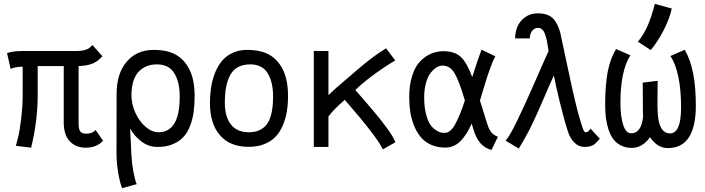

<svg xmlns="http://www.w3.org/2000/svg" viewBox="-20 -763 3663 997"><path d="M371.6 -498Q408.7 -498 427.7 -505.4Q446.8 -512.7 459.5 -529.3L511.7 -471.2Q485.4 -441.4 457 -431.4Q428.7 -421.4 388.2 -419.9V-119.6Q388.2 -102.1 391.6 -91.1Q395 -80.1 401.9 -75.7Q408.7 -71.3 414.3 -70.1Q419.9 -68.8 428.7 -68.8Q459.5 -68.8 476.6 -87.9L515.1 -32.2Q482.4 3.9 424.8 3.9Q374 3.9 342.5 -29.1Q311 -62 311 -127.9V-419.9H175.8V-270.5Q175.8 -135.3 141.6 3.9L62.5 -5.9Q71.8 -41 76.7 -60.8Q81.5 -80.6 89.6 -144Q97.7 -207.5 97.7 -272.5V-416.5Q58.6 -416.5 35.2 -405.3L16.6 -487.3Q45.4 -498 95.2 -498Z M585.4 -274.4Q585.4 -380.9 637.7 -442.4Q689.9 -503.9 777.8 -503.9Q848.1 -503.9 891.8 -479.7Q935.5 -455.6 961.9 -405.8Q990.7 -350.1 990.7 -265.1Q990.7 -220.2 985.8 -183.6Q981 -147 968 -111.8Q955.1 -76.7 933.8 -53Q912.6 -29.3 878.2 -14.6Q843.8 0 797.9 0H796.9Q751 0 713.9 -28.6Q676.8 -57.1 655.8 -95.2L662.1 36.6Q664.1 82.5 672.1 126.2Q680.2 169.9 689.9 193.4L614.3 213.9Q603.5 189.9 594.2 136.2Q585 82.5 585 34.2ZM913.1 -258.8V-267.6Q912.1 -340.8 883.8 -384.8Q855.5 -428.7 794.4 -428.7Q767.1 -428.7 744.1 -420.2Q721.2 -411.6 702.4 -393.3Q683.6 -375 673.1 -343Q662.6 -311 662.6 -268.1Q662.6 -222.2 682.9 -177.5Q703.1 -132.8 736.1 -104.5Q769 -76.2 803.7 -76.2Q913.1 -77.6 913.1 -258.8Z M1270.5 -0.5Q1172.9 -1 1121.6 -61.3Q1070.3 -121.6 1070.3 -226.6Q1070.3 -271 1076.4 -310.3Q1082.5 -349.6 1096.9 -385.5Q1111.3 -421.4 1133.1 -447.3Q1154.8 -473.1 1188 -488.5Q1221.2 -503.9 1262.7 -503.9Q1333 -503.9 1376.7 -479.7Q1420.4 -455.6 1446.8 -405.8Q1475.6 -350.1 1475.6 -265.1Q1475.6 -221.2 1469.5 -183.8Q1463.4 -146.5 1448.7 -112.1Q1434.1 -77.6 1411.4 -53.5Q1388.7 -29.3 1353 -14.9Q1317.4 -0.5 1271.5 -0.5ZM1354.5 -105Q1397.9 -146 1397.9 -258.8V-267.6Q1397 -340.8 1368.7 -384.8Q1340.3 -428.7 1279.3 -428.7Q1242.2 -428.7 1216.1 -414.6Q1189.9 -400.4 1175.3 -373Q1160.6 -345.7 1154.1 -310.8Q1147.5 -275.9 1147.5 -229Q1147.5 -156.7 1179.2 -116.5Q1210.9 -76.2 1271.5 -76.2Q1299.3 -76.7 1317.6 -83Q1335.9 -89.4 1354.5 -105Z M1825.2 -295.4Q1830.6 -289.6 1851.8 -265.1Q1873 -240.7 1886 -225.6Q1898.9 -210.4 1921.1 -184.3Q1943.4 -158.2 1958.5 -138.7Q1973.6 -119.1 1990 -96.9Q2006.3 -74.7 2017.1 -56.4Q2027.8 -38.1 2033.2 -24.4L1967.8 12.7Q1942.9 -45.9 1770.5 -244.6Q1712.4 -194.8 1685.5 -158.2V0H1609.4V-498H1685.5V-268.6Q1705.6 -288.6 1729.7 -309.8Q1753.9 -331.1 1785.6 -357.9Q1817.4 -384.8 1834.5 -399.9Q1879.4 -438.5 1913.8 -463.9Q1948.2 -489.3 1965.8 -500Q1983.4 -510.7 1984.9 -512.2L2032.2 -449.2Q1966.3 -409.7 1909.2 -366.5Q1852.1 -323.2 1825.2 -295.4Z M2182.6 -257.3Q2182.6 -206.5 2192.6 -169.2Q2202.6 -131.8 2215.3 -114.3Q2228 -96.7 2244.6 -86.4Q2261.2 -76.2 2269.3 -74.7Q2277.3 -73.2 2283.7 -73.2H2290Q2318.8 -73.2 2343 -116.5Q2367.2 -159.7 2394 -241.2Q2364.3 -342.3 2340.8 -382.3Q2317.4 -422.4 2277.3 -422.4Q2262.2 -422.4 2246.3 -412.6Q2230.5 -402.8 2215.8 -384Q2201.2 -365.2 2191.9 -332Q2182.6 -298.8 2182.6 -257.3ZM2472.2 -240.7Q2506.3 -130.9 2512.2 -113.3Q2520 -89.8 2531.5 -75.7Q2543 -61.5 2565.4 -52.7L2532.2 15.6Q2465.3 -1 2439.5 -87.9Q2432.6 -110.4 2429.2 -121.1Q2403.3 -62 2370.1 -29.3Q2336.9 3.4 2292 3.4Q2251 3.4 2218.5 -11.2Q2186 -25.9 2165.3 -50.5Q2144.5 -75.2 2130.6 -109.1Q2116.7 -143.1 2110.8 -179.7Q2105 -216.3 2105 -257.3Q2105 -321.8 2120.4 -369.9Q2135.7 -418 2162.1 -444.8Q2188.5 -471.7 2218.8 -484.4Q2249 -497.1 2282.7 -497.1Q2341.3 -497.1 2373 -467.3Q2404.8 -437.5 2432.1 -362.8Q2460.4 -452.6 2480.5 -504.9L2551.8 -470.7Q2540.5 -449.2 2528.8 -418Q2517.1 -386.7 2510.5 -366Q2503.9 -345.2 2490.2 -300Q2476.6 -254.9 2472.2 -240.7Z M2673.8 8.3 2605.5 -32.7Q2626.5 -55.2 2667 -139.2Q2707.5 -223.1 2760 -343.3Q2812.5 -463.4 2828.6 -497.6Q2824.2 -527.8 2820.6 -546.9Q2816.9 -565.9 2810.8 -583.7Q2804.7 -601.6 2795.7 -609.9Q2786.6 -618.2 2773.9 -618.2Q2754.9 -618.2 2742.9 -602.5Q2731 -586.9 2731 -563.5H2654.8Q2654.8 -596.2 2667.2 -625.2Q2679.7 -654.3 2707.3 -674.1Q2734.9 -693.8 2772 -693.8Q2823.7 -693.8 2849.6 -668.9Q2875.5 -644 2889.2 -593.8Q2892.6 -580.6 2932.4 -391.4Q2972.2 -202.1 2995.6 -129.9Q2997.1 -124.5 2999.8 -116.5Q3002.4 -108.4 3003.7 -104.5Q3004.9 -100.6 3006.8 -95Q3008.8 -89.4 3010.3 -86.7Q3011.7 -84 3013.7 -81.1Q3015.6 -78.1 3018.1 -77.1Q3020.5 -76.2 3022.9 -76.2Q3028.8 -76.2 3034.4 -81.1Q3040 -85.9 3043 -90.8L3045.4 -96.2L3094.7 -42.5Q3077.1 -22.9 3069.8 -16.4Q3062.5 -9.8 3049.3 -4.9Q3036.1 0 3015.6 0Q2986.8 0 2964.4 -20.8Q2941.9 -41.5 2929.7 -78.1Q2908.7 -142.6 2887 -232.2Q2865.2 -321.8 2856 -371.1Q2835 -326.2 2802.7 -250.2Q2770.5 -174.3 2741.7 -114.7Q2712.9 -55.2 2673.8 8.3Z M3292.5 -546.4Q3324.7 -585.9 3344.5 -632.8Q3364.3 -679.7 3380.4 -742.7L3468.3 -718.8Q3456.5 -664.6 3426.3 -606.2Q3396 -547.9 3359.4 -502.9ZM3317.4 -334 3395 -343.3Q3394.5 -319.3 3394.3 -272.5Q3394 -225.6 3394 -210.4Q3394.5 -206.5 3394.5 -197.8Q3396 -70.3 3459.5 -70.3Q3516.6 -70.3 3516.6 -205.1Q3516.6 -386.7 3461.4 -472.2L3535.6 -504.4Q3593.3 -407.7 3593.3 -215.3Q3593.3 5.9 3447.8 5.9Q3393.1 5.9 3355.5 -50.8Q3315.9 4.9 3260.3 4.9Q3228.5 4.9 3203.9 -7.8Q3179.2 -20.5 3164.1 -41.3Q3148.9 -62 3139.4 -91.6Q3129.9 -121.1 3126.2 -151.4Q3122.6 -181.6 3122.6 -216.8Q3122.6 -256.3 3124 -286.1Q3125.5 -315.9 3130.6 -357.9Q3135.7 -399.9 3147.9 -438.2Q3160.2 -476.6 3179.2 -508.3L3253.4 -476.1Q3201.7 -395 3201.7 -228.5Q3201.7 -161.1 3215.6 -116Q3229.5 -70.8 3256.8 -70.8Q3310.5 -70.8 3319.3 -156.7Q3318.4 -172.4 3318.4 -179.7Q3318.4 -196.8 3318.1 -251.5Q3317.9 -306.2 3317.4 -334Z"/></svg>

Font: FantasqueSansM Nerd Font
Style: Regular
Weight: 400
Monospace: yes
Designer: Jany Belluz
Version: Version 1.8.0 ; ttfautohint (v1.8.2);Nerd Fonts 3.4.0